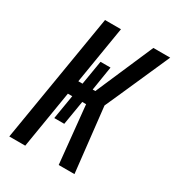

<svg xmlns="http://www.w3.org/2000/svg" viewBox="-177 -842 868 949"><g transform="rotate(30 257.5 -367.5)"><path d="M21 0 143 -735H234L180 -407H204L227 -545H284L262 -407H277L283 -421L419 -735H515L387 -446L352 -368L393 0H303L270 -328H248L225 -190H168L191 -328H166L112 0Z"/></g></svg>

Font: Iosevka SS04 Medium
Style: Italic
Weight: 500
Italic angle: -9°
Monospace: yes
Designer: Belleve Invis
Foundry: Belleve Invis
Version: Version 19.0.0; ttfautohint (v1.8.4)